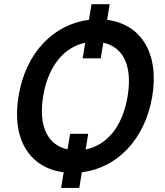

<svg xmlns="http://www.w3.org/2000/svg" viewBox="-20 -831 801 934"><path d="M409.1 -180H321L308.6 -104.4C217.7 -123.9 164.8 -208.5 190 -363.3C215.6 -517 296.9 -603 394.5 -622.9L382.1 -547.2H470.2L482.6 -623.2C573.9 -603.7 626.4 -518.5 600.9 -363.3C575.6 -208.1 494.3 -123.2 396.7 -104ZM70.3 -363.3C34.4 -148.4 128.9 -13.1 289.8 7.1L277.3 83.1H365.8L378.2 7.1C545.5 -13.1 685 -148.1 720.9 -363.3C755.7 -578.5 661.2 -714.1 501.1 -734.4L513.5 -810.7H425.1L412.6 -734.4C245 -714.1 105.1 -578.5 70.3 -363.3Z"/></svg>

Font: Magic Ui Pro Semi Bold
Style: Italic
Weight: 600
Italic angle: -9.39999°
Designer: Stefan Endress, Andreas Faust
Version: Version 1.000;FEAKit 1.0